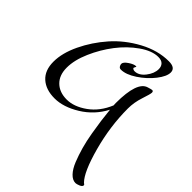

<svg xmlns="http://www.w3.org/2000/svg" viewBox="-321 -962 1482 1482"><g transform="rotate(45 420.5 -220.5)"><path d="M480 -599 471 -580Q471 -574 479 -570Q487 -566 495 -566Q541 -566 578.5 -614Q616 -662 616 -710Q616 -739 599 -756.5Q582 -774 547 -774Q479 -774 398.5 -717.5Q318 -661 254.5 -578Q191 -495 148 -396.5Q105 -298 105 -215.5Q105 -133 152.5 -87Q200 -41 279 -41Q358 -41 440.5 -100Q523 -159 567 -265Q566 -277 566 -291Q566 -524 655 -550Q687 -560 694 -560Q707 -560 707 -544Q707 -528 684.5 -460.5Q662 -393 662 -326Q662 -132 715.5 64Q769 260 828 319Q830 321 835.5 324.5Q841 328 841 333Q841 348 818 357.5Q795 367 783 367Q750 367 720.5 336Q691 305 669.5 251.5Q648 198 631 137.5Q614 77 602 6Q581 -116 571 -222Q513 -111 407.5 -46Q302 19 206.5 19Q111 19 55.5 -31Q0 -81 0 -175.5Q0 -270 52.5 -380Q105 -490 188.5 -585Q272 -680 390.5 -744Q509 -808 628 -808Q700 -808 700 -757Q700 -714 652.5 -653Q605 -592 535.5 -546Q466 -500 411 -500Q397 -500 389.5 -511.5Q382 -523 382 -534Q382 -554 417.5 -578Q453 -602 476 -602Q480 -602 480 -599Z"/></g></svg>

Font: Mr Bedfort
Style: Regular
Weight: 400
Designer: Alejandro Paul
Foundry: Alejandro Paul
Version: Version 1.000